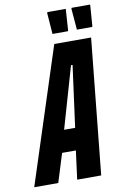

<svg xmlns="http://www.w3.org/2000/svg" viewBox="-140 -905 622 960"><g transform="rotate(-10 171.0 -425.5)"><path d="M-46 0 177 -688H364L294 0H172L191 -145H121L76 0ZM151 -257H207L249 -569H241ZM255 -739H177L169 -846L171 -851H264L257 -743ZM378 -739H301L292 -846L294 -851H388L380 -743Z"/></g></svg>

Font: Saira Ultra Condensed ExtraBold
Style: Italic
Weight: 800
Width: 1
Italic angle: -12°
Designer: Hector Gatti with collaboration of the Omnibus-Type team
Foundry: Omnibus-Type
Version: Version 1.001; ttfautohint (v1.8)